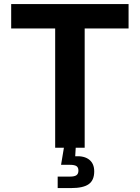

<svg xmlns="http://www.w3.org/2000/svg" viewBox="-20 -748 707 972"><path d="M36.6 -604V-727.5H630.9V-604H408.7V0H259.3V-604ZM272 204.1V146H334Q357.4 146 367.2 138.9Q377 131.8 377 115.7Q377 99.6 367.2 93Q357.4 86.4 334 86.4H289.1L307.1 -21.5H363.3V0L360.8 43Q406.7 40.5 431.9 60.5Q457 80.6 457 119.6Q457 164.6 429.2 184.3Q401.4 204.1 340.3 204.1Z"/></svg>

Font: Inter
Style: Bold
Weight: 700
Designer: Rasmus Andersson
Foundry: rsms
Version: Version 4.001;git-9221beed3